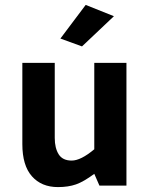

<svg xmlns="http://www.w3.org/2000/svg" viewBox="-20 -756 616 782"><path d="M71 -500H203V-194Q203 -153 219 -127.5Q235 -102 272 -102Q309 -102 364 -148V-500H495V0H385L364 -48Q321 -16 289.5 -5Q258 6 216 6Q149 6 110 -38Q71 -82 71 -169ZM314 -567 226 -599 329 -736 444 -690Z"/></svg>

Font: Gudea
Style: Bold
Weight: 700
Designer: Agustina Mingote
Foundry: Agustina Mingote
Version: Version 1.002